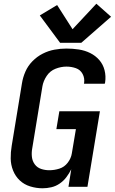

<svg xmlns="http://www.w3.org/2000/svg" viewBox="-20 -1004 617 1032"><path d="M209 8Q232 8 256 2.5Q280 -3 301 -17.5Q322 -32 337 -52Q352 -72 363 -94L348 0H450L517 -406H299L283 -310H388L366 -179Q362 -153 344 -129.5Q326 -106 299 -97.5Q272 -89 245 -89Q222 -89 201 -96Q180 -103 167 -120.5Q154 -138 151.5 -160.5Q149 -183 153 -205L208 -540Q213 -569 231 -596Q249 -623 278.5 -634.5Q308 -646 337 -646Q364 -646 388 -637.5Q412 -629 424 -606.5Q436 -584 432 -557Q432 -555 431 -554H543Q544 -558 545 -561Q550 -595 542 -626.5Q534 -658 513.5 -681.5Q493 -705 464.5 -719Q436 -733 403.5 -738Q371 -743 337 -743Q305 -743 272.5 -737Q240 -731 209.5 -715.5Q179 -700 154.5 -675Q130 -650 116.5 -619Q103 -588 98 -556L43 -221Q37 -186 37.5 -152Q38 -118 50.5 -87Q63 -56 86.5 -34Q110 -12 142.5 -2Q175 8 209 8ZM303 -774H417L577 -914L498 -984L370 -847L287 -977L194 -921Z"/></svg>

Font: Iosevka Sparkle Semibold
Style: Italic
Weight: 600
Italic angle: -9°
Designer: Belleve Invis
Foundry: Belleve Invis
Version: Version 4.5.0; ttfautohint (v1.8.3)